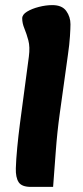

<svg xmlns="http://www.w3.org/2000/svg" viewBox="-20 -718 326 752"><path d="M101 14Q65 14 53 -4.5Q41 -23 42 -59Q43 -93 47.5 -140Q52 -187 58 -233L93 -496Q98 -534 91 -560Q84 -586 75.5 -606.5Q67 -627 67 -646Q67 -661 86 -672.5Q105 -684 132.5 -691Q160 -698 185 -698Q223 -698 239.5 -675Q256 -652 256 -623Q256 -608 254 -576Q252 -544 246 -503L214 -273Q204 -201 198.5 -126Q193 -51 188 14Z"/></svg>

Font: Alkatra
Style: Bold
Weight: 700
Designer: Suman Bhandary
Version: Version 1.100;gftools[0.9.22]